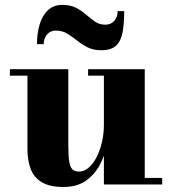

<svg xmlns="http://www.w3.org/2000/svg" viewBox="-20 -736 686 766"><path d="M233.5 10Q177 10 145.5 -9.8Q114 -29.5 101.8 -63.5Q89.5 -97.5 89.5 -141V-434H19.5V-460H252.5V-157.5Q252.5 -115.5 256 -92.5Q259.5 -69.5 268.8 -60.5Q278 -51.5 295.5 -51.5Q315.5 -51.5 333.5 -66.8Q351.5 -82 365 -108.2Q378.5 -134.5 386.5 -167.8Q394.5 -201 394.5 -237L415.5 -237.5Q415.5 -200.5 406.8 -157.8Q398 -115 377.5 -77Q357 -39 321.8 -14.5Q286.5 10 233.5 10ZM394.5 0V-434H331.5V-460H557.5V-26H627V0ZM384 -535.5Q352.5 -535.5 329.5 -547.2Q306.5 -559 287.2 -574.5Q268 -590 248.2 -602Q228.5 -614 203 -614Q180.5 -614 167.5 -598.2Q154.5 -582.5 154.5 -560H127.5Q127.5 -602.5 138 -638Q148.5 -673.5 171 -695Q193.5 -716.5 229 -716.5Q262 -716.5 284.2 -704.5Q306.5 -692.5 324.2 -677Q342 -661.5 359.5 -649.5Q377 -637.5 400 -637.5Q423 -637.5 436.2 -653.2Q449.5 -669 449.5 -691.5H475.5Q475.5 -644.5 469.5 -609.2Q463.5 -574 444 -554.8Q424.5 -535.5 384 -535.5Z"/></svg>

Font: Bodoni Moda 9pt ExtraBold
Style: Regular
Weight: 800
Designer: Owen Earl
Foundry: indestructible type
Version: Version 2.005